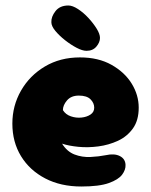

<svg xmlns="http://www.w3.org/2000/svg" viewBox="-20 -679 550 699"><path d="M276 0Q201 0 144.5 -29.5Q88 -59 56.5 -110.5Q25 -162 25 -229Q25 -294 56.5 -349Q88 -404 143.5 -437Q199 -470 271 -470Q338 -470 386 -443Q434 -416 459.5 -374.5Q485 -333 485 -287Q485 -241 464 -211.5Q443 -182 409.5 -166.5Q376 -151 338 -146Q300 -141 265 -144.5Q230 -148 206 -156Q224 -127 251.5 -116.5Q279 -106 309.5 -107.5Q340 -109 365 -114Q396 -121 416 -111Q436 -101 437 -79Q438 -61 424.5 -43Q411 -25 376 -12.5Q341 0 276 0ZM209 -278Q219 -262 238 -255.5Q257 -249 276.5 -251Q296 -253 309.5 -262Q323 -271 323 -287Q323 -304 309.5 -317.5Q296 -331 267 -331Q239 -331 224 -313.5Q209 -296 209 -278ZM295 -494Q280 -494 259 -505Q238 -516 217 -532.5Q196 -549 181.5 -566.5Q167 -584 167 -598Q166 -618 182 -638.5Q198 -659 229 -659Q244 -659 264 -646Q284 -633 302 -613.5Q320 -594 332 -574.5Q344 -555 344 -541Q344 -525 331 -509.5Q318 -494 295 -494Z"/></svg>

Font: Cherry Bomb One
Style: Regular
Weight: 400
Designer: satsuyako
Foundry: satsuyako
Version: Version 4.100; ttfautohint (v1.8.3)